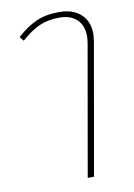

<svg xmlns="http://www.w3.org/2000/svg" viewBox="-90 -624 649 931"><g transform="rotate(-10 234.0 -158.0)"><path d="M378 -394Q381 -412 381 -428Q381 -480 350 -509.5Q319 -539 265 -539Q208 -539 166 -520.5Q124 -502 75 -459L58 -479Q107 -524 155 -545Q203 -566 267 -566Q335 -566 374 -530.5Q413 -495 413 -433Q413 -422 409 -394L296 250H265Z"/></g></svg>

Font: KoHo ExtraLight
Style: Italic
Weight: 275
Italic angle: -10°
Version: Version 1.000; ttfautohint (v1.6)